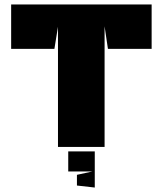

<svg xmlns="http://www.w3.org/2000/svg" viewBox="-20 -659 729 861"><path d="M240 0V-539L224 -440H30V-639H660V-440H464L449 -541V0ZM325 173V125L394 110H286V20H405V182Z"/></svg>

Font: Banana Brick
Style: Regular
Weight: 400
Designer: artmaker
Foundry: artmaker
Version: Version 4.000 2011 initial release